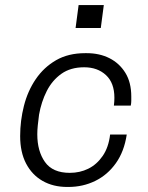

<svg xmlns="http://www.w3.org/2000/svg" viewBox="-20 -732 589 762"><path d="M247 10Q191 10 149 -14Q107 -38 83.5 -83Q60 -128 60 -192Q60 -253 75 -312Q90 -371 122 -418Q154 -465 202.5 -493Q251 -521 318 -521H324Q375 -521 414.5 -501Q454 -481 477.5 -443Q501 -405 501 -349Q501 -341 501 -332Q501 -323 499 -313H432Q433 -321 433.5 -329Q434 -337 434 -344Q434 -403 400.5 -434Q367 -465 314 -465Q260 -465 223.5 -439Q187 -413 165.5 -370.5Q144 -328 135 -277Q132 -255 130 -235Q128 -215 128 -199Q128 -132 158.5 -89Q189 -46 257 -46Q297 -46 330.5 -62.5Q364 -79 387.5 -113Q411 -147 417 -198H483Q473 -131 440 -84.5Q407 -38 358 -14Q309 10 251 10ZM280 -621 292 -712H392L380 -621Z"/></svg>

Font: Chivo Medium ExtraLight
Style: Italic
Weight: 250
Italic angle: -8.05°
Version: Version 2.002